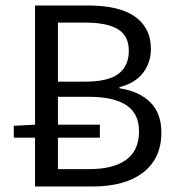

<svg xmlns="http://www.w3.org/2000/svg" viewBox="-20 -676 643 696"><path d="M107 0V-177H30V-220L107 -224V-656H302Q352 -656 393.5 -647Q435 -638 464.5 -619Q494 -600 510.5 -570Q527 -540 527 -498Q527 -450 499 -412.5Q471 -375 413 -360V-356Q485 -345 525 -305Q565 -265 565 -196Q565 -146 547 -109.5Q529 -73 496 -48.5Q463 -24 417.5 -12Q372 0 317 0ZM190 -380H288Q372 -380 409.5 -408.5Q447 -437 447 -492Q447 -546 407.5 -570Q368 -594 291 -594H190ZM190 -63H305Q390 -63 437 -96.5Q484 -130 484 -200Q484 -265 437.5 -295Q391 -325 305 -325H190V-224H342V-177H190Z"/></svg>

Font: CV Source Sans
Style: Regular
Weight: 400
Designer: Paul D. Hunt
Foundry: Adobe Systems Incorporated
Version: Version 3.001